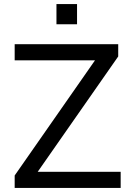

<svg xmlns="http://www.w3.org/2000/svg" viewBox="-20 -922 650 942"><path d="M52 0V-61L474 -666L483 -626H52V-705H560V-645L137 -39L129 -79H572V0ZM257 -803V-902H358V-803Z"/></svg>

Font: Nunito Sans 8pt
Style: Regular
Weight: 400
Version: Version 3.101;gftools[0.9.27]